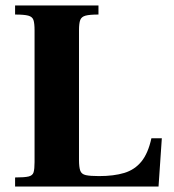

<svg xmlns="http://www.w3.org/2000/svg" viewBox="-20 -680 634 700"><path d="M35 0V-33Q69 -33 84 -36.5Q99 -40 102.5 -52Q106 -64 106 -89V-569Q106 -595 102 -607Q98 -619 83 -623Q68 -627 35 -627V-660H339V-627Q307 -627 292 -623Q277 -619 272.5 -607Q268 -595 268 -569V-97Q268 -71 272.5 -58Q277 -45 293 -41.5Q309 -38 341 -38Q395 -38 433 -49.5Q471 -61 495.5 -91Q520 -121 532 -176H570L558 0Z"/></svg>

Font: Frank Ruhl Libre ExtraBold
Style: Regular
Weight: 800
Designer: Yanek Iontef
Foundry: Fontef
Version: Version 6.003;gftools[0.9.30]